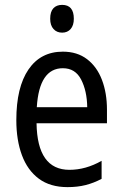

<svg xmlns="http://www.w3.org/2000/svg" viewBox="-20 -758 502 788"><path d="M238 -546Q297 -546 337.5 -515Q378 -484 398.5 -430Q419 -376 419 -308V-252H130Q133 -61 265 -61Q332 -61 397 -98V-24Q365 -7 331.5 1.5Q298 10 257 10Q186 10 139.5 -24.5Q93 -59 70 -121Q47 -183 47 -265Q47 -400 97 -473Q147 -546 238 -546ZM238 -478Q141 -478 131 -318H338Q337 -385 313 -431.5Q289 -478 238 -478ZM235 -738Q283 -738 283 -681Q283 -654 270 -639Q257 -624 235 -624Q213 -624 199.5 -639Q186 -654 186 -681Q186 -710 199 -724Q212 -738 235 -738Z"/></svg>

Font: Noto Sans Tamil Condensed
Style: Regular
Weight: 400
Width: 3
Designer: Jelle Bosma - Monotype Design Team
Foundry: Monotype Imaging Inc.
Version: Version 2.004; ttfautohint (v1.8.4.7-5d5b)